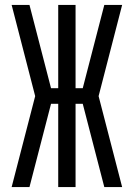

<svg xmlns="http://www.w3.org/2000/svg" viewBox="-20 -755 540 775"><path d="M27 0 122 -367 27 -735H99L186 -399H215V-735H285V-399H314L401 -735H473L378 -367L473 0H401L314 -336H285V0H215V-336H186L99 0Z"/></svg>

Font: Iosevka srxl
Style: Regular
Weight: 400
Monospace: yes
Designer: Belleve Invis
Foundry: Belleve Invis
Version: Version 33.0.1; ttfautohint (v1.8.3)